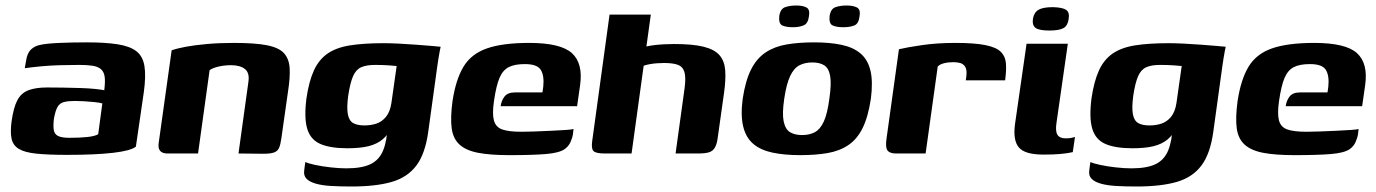

<svg xmlns="http://www.w3.org/2000/svg" viewBox="-20 -558 5002 698"><path d="M224 5Q154 5 111.5 0.5Q69 -4 48 -17Q27 -30 22 -54Q17 -78 22 -116Q29 -167 43 -193.5Q57 -220 83.5 -230Q110 -240 151 -240Q177 -240 209 -239.5Q241 -239 272.5 -238Q304 -237 327 -234.5Q350 -232 359 -230Q363 -261 360.5 -279Q358 -297 347 -306.5Q336 -316 316.5 -319Q297 -322 268 -322Q234 -322 198.5 -321Q163 -320 130.5 -317Q98 -314 70 -310L75 -338Q79 -365 92.5 -378Q106 -391 127 -395Q150 -400 196.5 -402Q243 -404 296 -404Q363 -404 407.5 -397Q452 -390 475.5 -372Q499 -354 505 -318.5Q511 -283 503 -224L474 -25Q456 -10 391.5 -2.5Q327 5 224 5ZM232 -57Q272 -57 298.5 -60Q325 -63 337 -70L352 -182Q342 -185 322.5 -187Q303 -189 283.5 -190Q264 -191 252 -191Q228 -191 212.5 -187Q197 -183 189 -169Q181 -155 176 -126Q173 -101 175.5 -85.5Q178 -70 191.5 -63.5Q205 -57 232 -57Z M589 0Q551 0 557 -39L604 -375Q623 -382 655.5 -388Q688 -394 732.5 -398Q777 -402 831 -402Q907 -402 950.5 -393.5Q994 -385 1012.5 -364.5Q1031 -344 1033 -310Q1035 -276 1027 -225L1003 -56Q1000 -34 995 -21.5Q990 -9 977 -4Q964 1 938 1L847 0L883 -260Q888 -293 870.5 -307Q853 -321 820 -321Q796 -321 774.5 -316Q753 -311 742 -303L700 0Z M1258 120Q1215 120 1182.5 118Q1150 116 1127.5 109.5Q1105 103 1094 91.5Q1083 80 1086 61Q1087 55 1088 45Q1089 35 1090 31Q1100 36 1125.5 41.5Q1151 47 1182.5 50.5Q1214 54 1239 54Q1296 54 1327.5 38.5Q1359 23 1373 -11.5Q1387 -46 1389 -100L1406 -98Q1391 -68 1370.5 -51Q1350 -34 1319.5 -26.5Q1289 -19 1243 -19Q1181 -19 1145 -34.5Q1109 -50 1097 -89.5Q1085 -129 1094 -200Q1103 -262 1121 -301.5Q1139 -341 1170.5 -363Q1202 -385 1252 -393Q1302 -401 1375 -401Q1397 -401 1428.5 -399.5Q1460 -398 1492.5 -395.5Q1525 -393 1549.5 -391Q1574 -389 1582 -388Q1581 -385 1579 -374Q1577 -363 1574.5 -348.5Q1572 -334 1570 -319L1537 -80Q1526 1 1493.5 44Q1461 87 1403.5 103.5Q1346 120 1258 120ZM1305 -102Q1328 -102 1348 -108.5Q1368 -115 1383 -133Q1398 -151 1403 -184L1422 -318Q1415 -319 1392 -320.5Q1369 -322 1343 -322Q1312 -322 1293 -313.5Q1274 -305 1263.5 -281Q1253 -257 1246 -211Q1240 -167 1244.5 -143Q1249 -119 1264 -110.5Q1279 -102 1305 -102Z M1832 6Q1762 6 1718 -2.5Q1674 -11 1650.5 -32.5Q1627 -54 1622 -92Q1617 -130 1625 -190Q1637 -269 1665 -315.5Q1693 -362 1750 -382Q1807 -402 1904 -402Q2018 -402 2059 -365Q2100 -328 2089 -249L2078 -172H1800Q1803 -193 1814.5 -207.5Q1826 -222 1852 -222H1952L1955 -243Q1959 -283 1946 -304Q1933 -325 1888 -325Q1851 -325 1829.5 -314Q1808 -303 1796 -275Q1784 -247 1776 -192Q1769 -145 1775.5 -120.5Q1782 -96 1805.5 -87.5Q1829 -79 1876 -79Q1893 -79 1922 -80Q1951 -81 1982 -82.5Q2013 -84 2036 -85.5Q2059 -87 2065 -89L2063 -71Q2061 -57 2054 -41.5Q2047 -26 2033 -16Q2013 -2 1964.5 2Q1916 6 1832 6Z M2179 0Q2145 0 2137 -9.5Q2129 -19 2133 -46L2196 -505H2346L2330 -389Q2342 -392 2359 -394Q2376 -396 2395 -397Q2414 -398 2430 -398Q2499 -398 2538.5 -388Q2578 -378 2596 -357Q2614 -336 2616.5 -302Q2619 -268 2612 -219L2590 -63Q2587 -36 2579.5 -22.5Q2572 -9 2558 -4.5Q2544 0 2517 0H2436L2469 -239Q2474 -277 2468 -296.5Q2462 -316 2444 -322.5Q2426 -329 2394 -329Q2383 -329 2368.5 -328Q2354 -327 2341 -324.5Q2328 -322 2320 -319L2276 0Z M2889 6Q2832 6 2789 -3Q2746 -12 2719 -34.5Q2692 -57 2682 -97.5Q2672 -138 2680 -199Q2690 -265 2710.5 -305.5Q2731 -346 2763.5 -367.5Q2796 -389 2840 -396.5Q2884 -404 2940 -404Q2997 -404 3039.5 -395Q3082 -386 3108.5 -363.5Q3135 -341 3144.5 -301Q3154 -261 3146 -199Q3136 -133 3116 -92.5Q3096 -52 3064 -30.5Q3032 -9 2988.5 -1.5Q2945 6 2889 6ZM2896 -67Q2923 -67 2942.5 -77.5Q2962 -88 2975 -116.5Q2988 -145 2995 -199Q3003 -253 2998 -281.5Q2993 -310 2976.5 -320.5Q2960 -331 2933 -331Q2906 -331 2886 -320.5Q2866 -310 2852.5 -281.5Q2839 -253 2831 -199Q2823 -145 2829 -116.5Q2835 -88 2852 -77.5Q2869 -67 2896 -67ZM3045 -459Q3021 -459 3007 -465.5Q2993 -472 2996 -500Q3000 -526 3017.5 -532Q3035 -538 3058 -538Q3081 -538 3095 -531Q3109 -524 3105 -500Q3102 -472 3086 -465.5Q3070 -459 3045 -459ZM2862 -459Q2838 -459 2824 -465.5Q2810 -472 2813 -500Q2817 -526 2834.5 -532Q2852 -538 2875 -538Q2898 -538 2911.5 -531Q2925 -524 2921 -500Q2918 -473 2902 -466Q2886 -459 2862 -459Z M3345 0H3237Q3215 0 3206.5 -11Q3198 -22 3203 -55L3248 -379Q3277 -386 3332 -394Q3387 -402 3453 -402Q3523 -402 3562.5 -394Q3602 -386 3618.5 -369.5Q3635 -353 3637 -327.5Q3639 -302 3634 -266H3491L3493 -280Q3496 -304 3489 -315Q3482 -326 3470.5 -329Q3459 -332 3446 -332Q3427 -332 3411.5 -328Q3396 -324 3389 -316Z M3773 4Q3706 4 3684 -22Q3662 -48 3670 -107L3712 -399H3862L3821 -113Q3816 -82 3824 -68.5Q3832 -55 3854 -55Q3867 -55 3876 -57Q3885 -59 3888 -60L3880 -5Q3876 -4 3864.5 -2Q3853 0 3831.5 2Q3810 4 3773 4ZM3795 -447Q3759 -447 3745.5 -456Q3732 -465 3735 -489Q3739 -513 3755.5 -522.5Q3772 -532 3808 -532Q3843 -531 3856 -522Q3869 -513 3865 -489Q3862 -465 3846.5 -456Q3831 -447 3795 -447Z M4112 120Q4069 120 4036.5 118Q4004 116 3981.5 109.5Q3959 103 3948 91.5Q3937 80 3940 61Q3941 55 3942 45Q3943 35 3944 31Q3954 36 3979.5 41.5Q4005 47 4036.5 50.5Q4068 54 4093 54Q4150 54 4181.5 38.5Q4213 23 4227 -11.5Q4241 -46 4243 -100L4260 -98Q4245 -68 4224.5 -51Q4204 -34 4173.5 -26.5Q4143 -19 4097 -19Q4035 -19 3999 -34.5Q3963 -50 3951 -89.5Q3939 -129 3948 -200Q3957 -262 3975 -301.5Q3993 -341 4024.5 -363Q4056 -385 4106 -393Q4156 -401 4229 -401Q4251 -401 4282.5 -399.5Q4314 -398 4346.5 -395.5Q4379 -393 4403.5 -391Q4428 -389 4436 -388Q4435 -385 4433 -374Q4431 -363 4428.5 -348.5Q4426 -334 4424 -319L4391 -80Q4380 1 4347.5 44Q4315 87 4257.5 103.5Q4200 120 4112 120ZM4159 -102Q4182 -102 4202 -108.5Q4222 -115 4237 -133Q4252 -151 4257 -184L4276 -318Q4269 -319 4246 -320.5Q4223 -322 4197 -322Q4166 -322 4147 -313.5Q4128 -305 4117.5 -281Q4107 -257 4100 -211Q4094 -167 4098.5 -143Q4103 -119 4118 -110.5Q4133 -102 4159 -102Z M4686 6Q4616 6 4572 -2.5Q4528 -11 4504.5 -32.5Q4481 -54 4476 -92Q4471 -130 4479 -190Q4491 -269 4519 -315.5Q4547 -362 4604 -382Q4661 -402 4758 -402Q4872 -402 4913 -365Q4954 -328 4943 -249L4932 -172H4654Q4657 -193 4668.5 -207.5Q4680 -222 4706 -222H4806L4809 -243Q4813 -283 4800 -304Q4787 -325 4742 -325Q4705 -325 4683.5 -314Q4662 -303 4650 -275Q4638 -247 4630 -192Q4623 -145 4629.5 -120.5Q4636 -96 4659.5 -87.5Q4683 -79 4730 -79Q4747 -79 4776 -80Q4805 -81 4836 -82.5Q4867 -84 4890 -85.5Q4913 -87 4919 -89L4917 -71Q4915 -57 4908 -41.5Q4901 -26 4887 -16Q4867 -2 4818.5 2Q4770 6 4686 6Z"/></svg>

Font: Genos Thin
Style: Bold Italic
Weight: 700
Italic angle: -8°
Version: Version 1.010